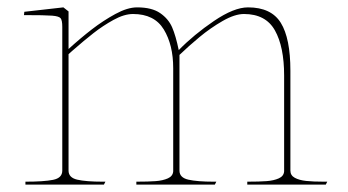

<svg xmlns="http://www.w3.org/2000/svg" viewBox="-20 -501 943 521"><path d="M352 -481Q326 -481 293 -463Q260 -445 229.5 -421.5Q199 -398 166 -368Q166 -397 166 -410.5Q166 -424 166 -452V-470L152 -481L46 -469L45 -460Q103 -460 121.5 -458.5Q140 -457 144.5 -451.5Q149 -446 149 -428V-38Q149 -18 124 -13Q99 -8 49 -8V0H262L266 -8H259Q213 -8 189.5 -13.5Q166 -19 166 -38V-354Q171 -359 176 -363Q208 -391 233.5 -411Q259 -431 288 -447Q317 -463 341 -463Q399 -463 424.5 -421Q450 -379 450 -316V-38V-36Q449 -23 435.5 -17Q422 -11 402.5 -9.5Q383 -8 350 -8V0H563L567 -8Q564 -8 560 -8Q515 -8 491 -13.5Q467 -19 467 -38V-352Q492 -376 521.5 -400.5Q551 -425 584 -444Q617 -463 642 -463Q701 -463 726 -418.5Q751 -374 751 -296V-38V-36Q750 -23 736.5 -17Q723 -11 703.5 -9.5Q684 -8 651 -8V0H864L868 -8H859Q830 -8 811 -10Q792 -12 780 -18.5Q768 -25 768 -38V-309Q768 -397 742 -439Q716 -481 653 -481Q615 -481 560.5 -444Q506 -407 465 -365Q457 -404 447 -427Q437 -450 414.5 -465.5Q392 -481 352 -481Z"/></svg>

Font: TMT Limkin
Style: Regular
Weight: 400
Designer: Gabriel Drozdov
Version: Version 1.000;Glyphs 3.1.2 (3151)